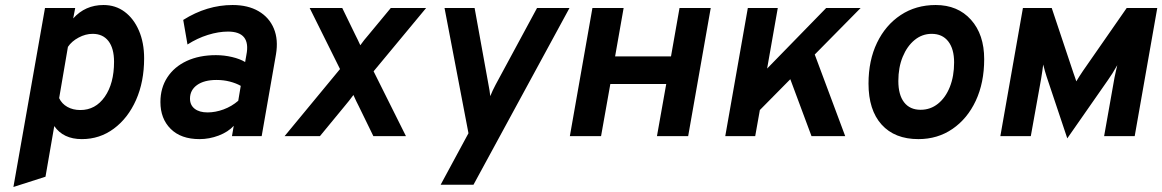

<svg xmlns="http://www.w3.org/2000/svg" viewBox="-20 -543 4637 766"><path d="M33.5 203 159.5 -511H280L272 -469.5Q320 -523 393 -523Q441 -523 477.2 -496Q513.5 -469 534.2 -421Q555 -373 555 -310Q555 -217 522.8 -144.2Q490.5 -71.5 434.2 -29.8Q378 12 306.5 12Q232.5 12 196.5 -40L161.5 162ZM300.5 -104Q361 -104 398 -157Q435 -210 435 -296.5Q435 -350 412.8 -379Q390.5 -408 349.5 -408Q321.5 -408 293.8 -393.2Q266 -378.5 251 -356L216 -151.5Q226.5 -129 248.8 -116.5Q271 -104 300.5 -104Z M776 12Q702 12 661 -28.8Q620 -69.5 620 -136Q620 -192 647.5 -234.2Q675 -276.5 725 -299.8Q775 -323 841.5 -323Q874 -323 905.8 -315.5Q937.5 -308 958 -295.5L963 -324Q981.5 -417 889.5 -417Q852 -417 809.5 -403.8Q767 -390.5 728 -365.5L711 -463.5Q805.5 -523 908 -523Q969.5 -523 1011.8 -498.2Q1054 -473.5 1072.5 -429.2Q1091 -385 1081 -326L1024 0H905.5L912.5 -41Q890 -16.5 852.5 -2.2Q815 12 776 12ZM808 -94.5Q839.5 -94.5 872 -106.5Q904.5 -118.5 930.5 -141L940.5 -200.5Q922 -211 897 -217.5Q872 -224 844 -224Q794.5 -224 766.2 -203.8Q738 -183.5 738 -149.5Q738 -123.5 756.8 -109Q775.5 -94.5 808 -94.5Z M1115.5 0 1336.5 -267.5 1215.5 -511H1345.5L1398 -403Q1402 -395 1407.2 -384.5Q1412.5 -374 1417.5 -362.5Q1425 -373 1433.2 -383.5Q1441.5 -394 1449.5 -403L1539 -511H1680L1470.5 -258.5L1599.5 0H1469.5L1411.5 -119Q1401 -139 1390 -164Q1381.5 -152.5 1372.5 -141Q1363.5 -129.5 1354.5 -119L1256.5 0Z M1738 194 1849 -11.5 1753.5 -511H1873.5L1929 -204.5Q1931 -194.5 1933 -182.2Q1935 -170 1936 -159.5Q1945 -182 1957 -204.5L2122.5 -511H2252L1869 194Z M2253.5 0 2343.5 -511H2468L2434 -318H2657L2691 -511H2815.5L2725.5 0H2601L2638 -208H2415L2378 0Z M2873.5 0 2963.5 -511H3083L3040.5 -269.5L3276 -511H3413.5L3230.5 -325.5L3352 0H3217.5L3133 -227L3011.5 -104L2993 0Z M3644 12Q3549.5 12 3497.2 -46Q3445 -104 3445 -209.5Q3445 -302 3479 -372.5Q3513 -443 3573.5 -483Q3634 -523 3713 -523Q3801 -523 3853.8 -464.2Q3906.5 -405.5 3906.5 -307Q3906.5 -213 3873 -141.2Q3839.5 -69.5 3780.2 -28.8Q3721 12 3644 12ZM3653 -105Q3692 -105 3722.2 -129.2Q3752.5 -153.5 3769.5 -196.2Q3786.5 -239 3786.5 -294Q3786.5 -348 3763 -378Q3739.5 -408 3697 -408Q3659 -408 3629 -383.5Q3599 -359 3581.5 -316.5Q3564 -274 3564 -220Q3564 -164.5 3587 -134.8Q3610 -105 3653 -105Z M4238 9 4155.5 -237.5Q4149 -257 4142 -285.5Q4140.5 -273 4138.2 -258Q4136 -243 4133.5 -228L4092.5 0H3971L4061 -511H4176L4262.5 -252Q4266 -242 4269 -233.5Q4272 -225 4274 -218.5Q4285 -237 4300.5 -260L4475 -511H4597L4507 0H4385L4426.5 -234Q4429 -246.5 4431.8 -258.5Q4434.5 -270.5 4437.5 -283Q4428 -266 4418.5 -251Q4409 -236 4400.5 -224Z"/></svg>

Font: Overpass
Style: Bold Italic
Weight: 700
Italic angle: -10°
Designer: Delve Withrington, Dave Bailey, Thomas Jockin
Foundry: Delve Fonts LLC
Version: Version 4.000; ttfautohint (v1.8.3)